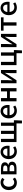

<svg xmlns="http://www.w3.org/2000/svg" viewBox="2978 -3582 797 6793"><g transform="rotate(-90 3376.5 -185.5)"><path d="M311 13C374 13 439 -10 489 -55L442 -131C409 -103 368 -81 322 -81C230 -81 167 -158 167 -274C167 -391 233 -469 325 -469C363 -469 394 -453 424 -426L481 -501C441 -536 390 -564 320 -564C175 -564 48 -458 48 -274C48 -92 162 13 311 13Z M604 0H832C959 0 1053 -47 1053 -158C1053 -235 1003 -273 939 -288V-293C998 -310 1031 -352 1031 -409C1031 -512 943 -550 822 -550H604ZM716 -324V-471H812C888 -471 919 -444 919 -397C919 -352 888 -324 808 -324ZM716 -80V-245H818C900 -245 941 -214 941 -165C941 -112 903 -80 822 -80Z M1411 13C1483 13 1546 -11 1597 -45L1557 -118C1517 -92 1475 -77 1426 -77C1331 -77 1265 -140 1256 -245H1613C1616 -258 1618 -281 1618 -303C1618 -459 1540 -564 1394 -564C1265 -564 1143 -453 1143 -274C1143 -93 1262 13 1411 13ZM1255 -324C1266 -421 1327 -474 1396 -474C1476 -474 1519 -419 1519 -324Z M2436 -92V-550H2321V-92H2146V-550H2035V-92H1860V-550H1747V0H2407V193H2507L2518 -18V-92Z M2853 13C2925 13 2988 -11 3039 -45L2999 -118C2959 -92 2917 -77 2868 -77C2773 -77 2707 -140 2698 -245H3055C3058 -258 3060 -281 3060 -303C3060 -459 2982 -564 2836 -564C2707 -564 2585 -453 2585 -274C2585 -93 2704 13 2853 13ZM2697 -324C2708 -421 2769 -474 2838 -474C2918 -474 2961 -419 2961 -324Z M3189 0H3303V-234H3540V0H3655V-550H3540V-335H3303V-550H3189Z M3828 0H3933L4121 -289C4141 -321 4171 -372 4191 -406H4196C4191 -335 4185 -262 4185 -205V0H4296V-550H4190L4003 -262C3984 -229 3952 -178 3933 -145H3928C3933 -215 3939 -288 3939 -345V-550H3828Z M4918 -92V-550H4803V-92H4583V-550H4469V0H4891V193H4989L5001 -18V-92Z M5106 0H5211L5399 -289C5419 -321 5449 -372 5469 -406H5474C5469 -335 5463 -262 5463 -205V0H5574V-550H5468L5281 -262C5262 -229 5230 -178 5211 -145H5206C5211 -215 5217 -288 5217 -345V-550H5106Z M5867 0H5982V-458H6159V-550H5689V-458H5867Z M6504 13C6576 13 6639 -11 6690 -45L6650 -118C6610 -92 6568 -77 6519 -77C6424 -77 6358 -140 6349 -245H6706C6709 -258 6711 -281 6711 -303C6711 -459 6633 -564 6487 -564C6358 -564 6236 -453 6236 -274C6236 -93 6355 13 6504 13ZM6348 -324C6359 -421 6420 -474 6489 -474C6569 -474 6612 -419 6612 -324Z"/></g></svg>

Font: Noto Sans CJK JP Medium
Style: Regular
Weight: 500
Designer: Ryoko NISHIZUKA (kana & ideographs); Paul D. Hunt (Latin, Greek & Cyrillic); Wenlong ZHANG (bopomofo); Sandoll Communica
Foundry: Adobe Systems Incorporated
Version: Version 1.004;PS 1.004;hotconv 1.0.82;makeotf.lib2.5.63406